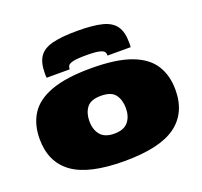

<svg xmlns="http://www.w3.org/2000/svg" viewBox="-136 -944 1163 1108"><g transform="rotate(-20 446.0 -390.0)"><path d="M29 -277Q29 -365 69 -428.5Q109 -492 201 -526Q293 -560 447 -560Q601 -560 692 -526Q783 -492 823 -428.5Q863 -365 863 -277Q863 -135 763.5 -62.5Q664 10 447 10Q229 10 129 -62.5Q29 -135 29 -277ZM334 -276Q334 -224 360.5 -191.5Q387 -159 446 -159Q505 -159 531.5 -191.5Q558 -224 558 -276Q558 -325 534 -358Q510 -391 446 -391Q383 -391 358.5 -358Q334 -325 334 -276ZM446 -790Q542 -790 598.5 -775.5Q655 -761 680 -725Q705 -689 705 -625Q705 -618 705 -610.5Q705 -603 704 -596H562V-601Q562 -610 556.5 -619Q551 -628 526.5 -634Q502 -640 446 -640Q389 -640 365 -634Q341 -628 335.5 -619Q330 -610 330 -601V-596H188Q187 -603 187 -610.5Q187 -618 187 -625Q187 -689 211.5 -725Q236 -761 293 -775.5Q350 -790 446 -790Z"/></g></svg>

Font: Georama ExtraExtended Black
Style: Regular
Weight: 900
Width: 8
Designer: Jean-Baptiste Levee
Foundry: Production Type
Version: Version 1.000